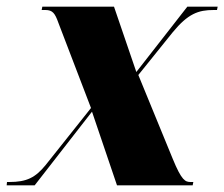

<svg xmlns="http://www.w3.org/2000/svg" viewBox="-45 -556 673 576"><path d="M-25 0H59L231 -221L306 0H533L535 -10H527C511 -10 500 -14 473 -80L370 -331L473 -459C519 -515 550 -526 596 -526H606L608 -536H517L364 -340L297 -536H82L80 -526H91C113 -526 120 -516 130 -488L228 -232L92 -61C61 -23 35 -10 -17 -10H-24Z"/></svg>

Font: Noto Serif Display SemiCondensed Black
Style: Italic
Weight: 900
Width: 4
Italic angle: -12°
Designer: Monotype Design Team
Foundry: Monotype Imaging Inc.
Version: Version 2.009